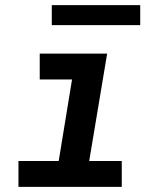

<svg xmlns="http://www.w3.org/2000/svg" viewBox="-20 -729 640 749"><path d="M52 0V-101H209L261 -419H135V-520H398L328 -101H455V0ZM182 -631V-709H527V-631Z"/></svg>

Font: Iosevka SS04 Extended
Style: Bold Italic
Weight: 700
Width: 7
Italic angle: -9°
Monospace: yes
Designer: Belleve Invis
Foundry: Belleve Invis
Version: Version 19.0.0; ttfautohint (v1.8.4)